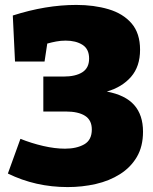

<svg xmlns="http://www.w3.org/2000/svg" viewBox="-20 -745 622 780"><path d="M255 15Q124 15 12 -40L63 -181Q108 -163 155.5 -152Q203 -141 244 -141Q291 -141 322 -158.5Q353 -176 353 -219Q353 -257 325.5 -274.5Q298 -292 247 -292H156V-434H238Q287 -434 314.5 -451.5Q342 -469 342 -507Q342 -546 315 -563Q288 -580 247 -580Q227 -580 208.5 -576.5Q190 -573 172 -568L161 -495H41L32 -682Q166 -725 290 -725Q362 -725 421 -707.5Q480 -690 514.5 -650Q549 -610 549 -543Q549 -475 512.5 -433Q476 -391 414 -373Q489 -359 525 -318.5Q561 -278 561 -210Q561 -150 536 -107.5Q511 -65 467.5 -37.5Q424 -10 369 2.5Q314 15 255 15Z"/></svg>

Font: Bitter Black
Style: Regular
Weight: 900
Designer: Sol Matas, and Bitter project Authors
Foundry: Sol Matas
Version: Version 2.001